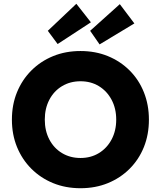

<svg xmlns="http://www.w3.org/2000/svg" viewBox="-20 -986 852 1016"><path d="M406 10Q327 10 261 -17Q195 -44 146 -93Q97 -142 70 -208Q43 -274 43 -353Q43 -432 70 -498Q97 -564 146 -613Q195 -662 261 -689Q327 -716 406 -716Q485 -716 551 -689Q617 -662 666 -613Q715 -564 741.5 -497.5Q768 -431 768 -353Q768 -274 741.5 -208Q715 -142 666 -93Q617 -44 551 -17Q485 10 406 10ZM406 -150Q461 -150 503.5 -176Q546 -202 570.5 -248Q595 -294 595 -353Q595 -412 570.5 -458Q546 -504 503.5 -530Q461 -556 406 -556Q351 -556 308 -530Q265 -504 241 -458Q217 -412 217 -353Q217 -294 241 -248Q265 -202 308 -176Q351 -150 406 -150ZM285 -753 233 -823 384 -966 461 -868ZM507 -751 457 -823 614 -964 691 -862Z"/></svg>

Font: Lexend
Style: Bold
Weight: 700
Designer: Bonnie Shaver-Troup, Thomas Jockin
Foundry: Lexend
Version: Version 1.007; ttfautohint (v1.8.3)